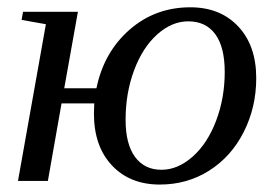

<svg xmlns="http://www.w3.org/2000/svg" viewBox="-20 -491 745 521"><path d="M413.6 9.8Q332.5 9.8 283.7 -42.2Q234.9 -94.2 234.9 -182.6L235.8 -210.4H147L109.9 0H28.8L104.5 -425.3L38.6 -437L42.5 -459H191.4L154.3 -251.5H241.7Q261.7 -349.1 331.3 -410.2Q400.9 -471.2 496.6 -471.2Q577.6 -471.2 626.5 -419.2Q675.3 -367.2 675.3 -278.8Q675.3 -200.2 641.6 -133.3Q607.9 -66.4 548.1 -28.3Q488.3 9.8 413.6 9.8ZM320.8 -166Q320.8 -100.1 346.4 -65.2Q372.1 -30.3 418 -30.3Q462.4 -30.3 502.7 -65.9Q543 -101.6 566.4 -163.3Q589.8 -225.1 589.8 -295.9Q589.8 -363.3 564.2 -398.2Q538.6 -433.1 490.7 -433.1Q446.3 -433.1 406.5 -397.5Q366.7 -361.8 343.8 -300Q320.8 -238.3 320.8 -166Z"/></svg>

Font: Tinos
Style: Italic
Weight: 400
Italic angle: -16.333°
Designer: Steve Matteson
Foundry: Monotype Imaging Inc.
Version: Version 1.32